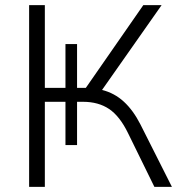

<svg xmlns="http://www.w3.org/2000/svg" viewBox="-20 -725 701 745"><path d="M93 0V-705H154V-384H234V-554H279V-384H313L536 -705H607L376 -376Q424 -364 460.5 -330.5Q497 -297 525 -242L647 0H579L477 -208Q445 -274 403.5 -302Q362 -330 302 -330H279V-162H234V-330H154V0Z"/></svg>

Font: Winston Light
Style: Regular
Weight: 300
Designer: Original fonts by Vernon Adams / Changes by Cristiano Sobral
Foundry: Original fonts by Vernon Adams / Changes by Cristiano Sobral
Version: Version 2.503;July 17, 2020;FontCreator 13.0.0.2655 64-bit